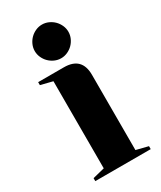

<svg xmlns="http://www.w3.org/2000/svg" viewBox="-182 -775 704 840"><g transform="rotate(-30 170.0 -355.0)"><path d="M95 -625Q95 -642 102 -657.5Q109 -673 120.5 -684.5Q132 -696 147.5 -703Q163 -710 180 -710Q197 -710 212.5 -703Q228 -696 239.5 -684.5Q251 -673 258 -657.5Q265 -642 265 -625Q265 -608 258 -592.5Q251 -577 239.5 -565.5Q228 -554 212.5 -547Q197 -540 180 -540Q163 -540 147.5 -547Q132 -554 120.5 -565.5Q109 -577 102 -592.5Q95 -608 95 -625ZM170 -500Q260 -500 260 -410V-30L320 -15V0H40V-15L100 -30V-470L40 -485V-500Z"/></g></svg>

Font: Yeseva One
Style: Regular
Weight: 400
Designer: Jovanny Lemonad
Foundry: Jovanny Lemonad
Version: Version 2.001; ttfautohint (v0.91) -l 8 -r 50 -G 200 -x 0 -w